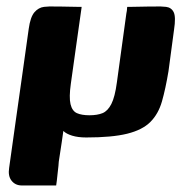

<svg xmlns="http://www.w3.org/2000/svg" viewBox="-20 -419 581 588"><path d="M244 2Q219 2 201 -3.5Q183 -9 174 -18Q171 6 169 17Q167 28 165.5 40Q164 52 160 76Q160 79 159 89Q158 99 156.5 111.5Q155 124 154 134.5Q153 145 152 149Q126 149 100 149Q74 149 47 149Q27 149 15.5 134.5Q4 120 8 95Q19 16 28.5 -51Q38 -118 47.5 -185Q57 -252 68 -331Q73 -367 85.5 -381.5Q98 -396 115 -398Q132 -400 151 -399Q152 -399 164 -399Q176 -399 191 -398.5Q206 -398 218 -398Q230 -398 230 -398Q230 -397 229.5 -393.5Q229 -390 228 -383Q220 -328 212.5 -273.5Q205 -219 197 -163Q191 -121 196 -100Q201 -79 215.5 -72.5Q230 -66 254 -66Q278 -66 294 -72.5Q310 -79 321 -100.5Q332 -122 338 -167Q345 -220 352.5 -272.5Q360 -325 367 -378Q369 -387 369 -392Q369 -397 370 -398Q370 -398 382 -398Q394 -398 409 -398.5Q424 -399 436 -399Q448 -399 450 -399Q472 -400 488.5 -398Q505 -396 512 -381.5Q519 -367 513 -328L496 -201Q487 -147 476 -108.5Q465 -70 440.5 -45.5Q416 -21 369.5 -9.5Q323 2 244 2Z"/></svg>

Font: Genos
Style: Bold Italic
Weight: 700
Italic angle: -8°
Version: Version 1.010